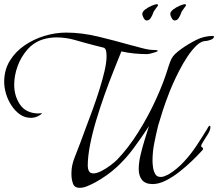

<svg xmlns="http://www.w3.org/2000/svg" viewBox="-121 -856 1044 919"><path d="M261 43Q235 43 228 22Q221 1 221 -20V-30Q221 -64 236.5 -103Q252 -142 264 -174Q274 -203 290 -244.5Q306 -286 323 -333Q340 -380 355 -427.5Q370 -475 379.5 -516.5Q389 -558 389 -586Q389 -597 387.5 -608.5Q386 -620 378 -627L327 -640Q284 -651 239.5 -664Q195 -677 149 -677Q133 -677 116 -674.5Q99 -672 83 -667Q40 -653 9.5 -618Q-21 -583 -37 -538.5Q-53 -494 -53 -450Q-53 -397 -25.5 -356Q2 -315 60 -313Q64 -313 68 -313.5Q72 -314 76 -314Q80 -314 80 -313Q80 -312 75 -308.5Q70 -305 68 -304Q49 -292 27 -292Q-3 -292 -26.5 -309Q-50 -326 -67 -352.5Q-84 -379 -92.5 -408.5Q-101 -438 -101 -464Q-101 -521 -74 -565Q-47 -609 -3 -639Q41 -669 93 -684.5Q145 -700 196 -700Q270 -700 350.5 -680.5Q431 -661 501 -641Q515 -638 535.5 -632Q556 -626 576.5 -621.5Q597 -617 610 -617Q613 -617 623.5 -616.5Q634 -616 634 -613Q634 -610 623.5 -606.5Q613 -603 601 -600Q589 -597 584 -597Q553 -597 522 -600Q491 -603 460 -610Q444 -570 422.5 -516.5Q401 -463 379.5 -402.5Q358 -342 339.5 -280.5Q321 -219 310 -162.5Q299 -106 299 -62Q299 -49 304.5 -37.5Q310 -26 326 -26Q342 -26 364.5 -37.5Q387 -49 407.5 -64.5Q428 -80 439 -91Q493 -147 541 -223.5Q589 -300 626.5 -382.5Q664 -465 686 -539Q693 -561 699.5 -574Q706 -587 717 -597.5Q728 -608 747 -622Q781 -646 818.5 -665Q856 -684 899 -684Q903 -684 903 -681Q903 -671 887.5 -665.5Q872 -660 865 -660Q843 -660 820.5 -639Q798 -618 776.5 -585.5Q755 -553 736.5 -517Q718 -481 704.5 -450Q691 -419 685 -402Q671 -366 659 -329.5Q647 -293 636 -255Q626 -214 617.5 -171.5Q609 -129 609 -86Q609 -73 611.5 -55Q614 -37 622 -23Q630 -9 648 -9Q659 -9 668.5 -13.5Q678 -18 687 -22Q726 -46 759 -81.5Q792 -117 819.5 -158.5Q847 -200 870 -238Q871 -240 875 -247Q879 -254 883 -254Q885 -254 885.5 -251.5Q886 -249 886 -247Q886 -234 875 -215.5Q864 -197 853 -180.5Q842 -164 842 -157Q842 -152 846.5 -150.5Q851 -149 851 -144Q851 -141 848.5 -138Q846 -135 844 -133Q825 -112 797.5 -85.5Q770 -59 737.5 -33.5Q705 -8 672 8.5Q639 25 610 25Q575 25 559 5.5Q543 -14 543 -47Q543 -77 551.5 -113.5Q560 -150 571.5 -187Q583 -224 592 -252Q555 -196 518.5 -146.5Q482 -97 437.5 -56Q393 -15 333 18Q318 26 298 34.5Q278 43 261 43ZM715 -758Q707 -758 700.5 -770Q694 -782 694 -789Q694 -800 708.5 -811Q723 -822 740 -829Q757 -836 764 -836Q768 -836 769 -833V-829Q761 -817 754 -808.5Q747 -800 745 -791Q742 -782 734.5 -770Q727 -758 715 -758ZM581 -758Q573 -758 566.5 -770Q560 -782 560 -789Q560 -800 574.5 -811Q589 -822 606 -829Q623 -836 630 -836Q634 -836 635 -833V-829Q627 -817 620 -808.5Q613 -800 611 -791Q608 -782 600.5 -770Q593 -758 581 -758Z"/></svg>

Font: Beau Rivage
Style: Regular
Weight: 400
Designer: Robert E. Leuschke
Foundry: Robert E. Leuschke
Version: Version 1.010; ttfautohint (v1.8.3)